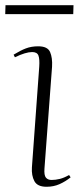

<svg xmlns="http://www.w3.org/2000/svg" viewBox="-28 -700 314 734"><path d="M122 -445Q124 -474 119 -487.5Q114 -501 95 -501Q70 -501 29 -481L24 -491Q50 -507 71 -515Q92 -523 118 -523Q154 -523 163.5 -501Q173 -479 171 -445L142 -56Q140 -30 147.5 -21Q155 -12 169 -12Q184 -12 200.5 -16Q217 -20 236 -31L242 -22Q222 -6 199.5 4Q177 14 150 14Q115 14 103.5 -7.5Q92 -29 94 -60ZM-7 -680H253L252 -646H-8Z"/></svg>

Font: Literata 72pt ExtraLight
Style: Italic
Weight: 200
Italic angle: -2°
Designer: Latin by Veronika Burian and Jose Scaglione. Greek by Irene Vlachou. Cyrillic by Vera Evstafieva
Foundry: TypeTogether
Version: Version 3.002